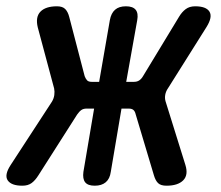

<svg xmlns="http://www.w3.org/2000/svg" viewBox="-82 -580 702 610"><path d="M40 -23Q30 -7 18.5 1.5Q7 10 -11 10Q-46 10 -57.5 -7Q-69 -24 -48 -56L83 -257Q89 -267 90.5 -278Q92 -289 90 -299L38 -493Q30 -526 46.5 -543Q63 -560 99 -560Q117 -560 125.5 -551Q134 -542 138 -526L187 -338Q190 -330 194.5 -325Q199 -320 209 -320H233L267 -516Q271 -538 283.5 -549Q296 -560 318 -560Q340 -560 349 -549Q358 -538 354 -516L319 -320H344Q354 -320 361 -325Q368 -330 373 -339L487 -527Q496 -542 508 -551Q520 -560 538 -560Q573 -560 583.5 -543Q594 -526 574 -494L452 -300Q445 -290 443 -279Q441 -268 444 -258L507 -56Q517 -24 500 -7Q483 10 447 10Q429 10 420.5 2Q412 -6 407 -23L349 -217Q347 -226 342 -230.5Q337 -235 327 -235H304L270 -34Q267 -12 254 -1Q241 10 219 10Q197 10 188.5 -1Q180 -12 183 -34L217 -235H193Q183 -235 176.5 -230.5Q170 -226 163 -216Z"/></svg>

Font: Maple Mono NL SemiBold
Style: Italic
Weight: 600
Italic angle: -10°
Monospace: yes
Designer: subframe7536
Version: Version 7.000